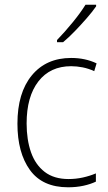

<svg xmlns="http://www.w3.org/2000/svg" viewBox="-20 -785 457 815"><path d="M269 10Q160 10 107 -63.5Q54 -137 54 -260Q54 -391 115 -465Q176 -539 282 -539Q342 -539 390 -516L380 -483Q356 -494 331 -499Q306 -504 282 -504Q193 -504 143 -439.5Q93 -375 93 -261Q93 -192 111.5 -139Q130 -86 169.5 -55.5Q209 -25 271 -25Q302 -25 331.5 -31.5Q361 -38 387 -49V-14Q364 -3 334 3.5Q304 10 269 10ZM388 -758Q372 -735 348 -707.5Q324 -680 298 -653Q272 -626 248 -606H222V-615Q254 -648 288 -689.5Q322 -731 343 -765H388Z"/></svg>

Font: Noto Sans Gujarati UI SemiCondensed ExtraLight
Style: Regular
Weight: 200
Width: 4
Designer: Jelle Bosma - Monotype Design Team, Universal Thirst
Foundry: Monotype Imaging Inc.
Version: Version 2.106; ttfautohint (v1.8.4.7-5d5b)